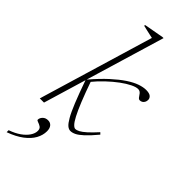

<svg xmlns="http://www.w3.org/2000/svg" viewBox="-308 -753 1052 1052"><g transform="rotate(45 218.0 -227.0)"><path d="M255.5 -713 42 0H9.5L209.5 -668.5Q200.5 -670.5 187.8 -673.2Q175 -676 160.8 -679.2Q146.5 -682.5 132 -686L134 -692.5L247.5 -713ZM115.5 -249 116.5 -252.5Q164 -308 204.2 -344.8Q244.5 -381.5 278.2 -403.8Q312 -426 339.5 -435.5Q367 -445 389 -445Q414 -445 424.8 -436Q435.5 -427 435.5 -414Q435.5 -403.5 431.2 -395.8Q427 -388 420 -383.8Q413 -379.5 404 -379.5Q397 -379.5 392 -385.5Q387 -391.5 381.5 -400Q376.5 -408.5 369.8 -413Q363 -417.5 354.5 -417.5Q338.5 -417.5 313.5 -405.2Q288.5 -393 258.5 -371Q228.5 -349 196.8 -319Q165 -289 135.5 -253L139 -271Q165 -196.5 185 -147.2Q205 -98 219.8 -70Q234.5 -42 245.8 -30.5Q257 -19 265 -19Q276 -19 290 -26.5Q304 -34 324.8 -52.5Q345.5 -71 375 -103.5L384.5 -94Q349.5 -52 325.5 -30Q301.5 -8 284.8 0Q268 8 254 8Q241.5 8 229 -2.2Q216.5 -12.5 200.8 -39.8Q185 -67 164.5 -117.5Q144 -168 115.5 -249ZM84 90.5Q84 76.5 95.8 64.5Q107.5 52.5 127 52.5Q144.5 52.5 154.8 64.8Q165 77 165 99.5Q165 130 148.8 159.5Q132.5 189 98.5 214.8Q64.5 240.5 12 259.5V244Q49 231 74.8 212.8Q100.5 194.5 114.2 173.8Q128 153 128 133.5Q128 116.5 117 109.2Q106 102 95 98.8Q84 95.5 84 90.5Z"/></g></svg>

Font: Newsreader 24pt ExtraLight
Style: Italic
Weight: 250
Italic angle: -17°
Designer: Hugues Gentile
Foundry: Production Type
Version: Version 1.003